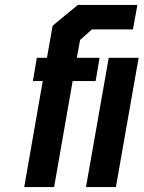

<svg xmlns="http://www.w3.org/2000/svg" viewBox="-20 -757 581 777"><path d="M78 0 153 -429H113L129 -523H170L193 -653L295 -737H536L518 -638H352L304 -595L291 -523H383L367 -429H274L199 0ZM328 0 420 -523H541L449 0Z"/></svg>

Font: Tomorrow Medium
Style: Italic
Weight: 500
Italic angle: -10°
Designer: Tony de Marco, Monica Rizzolli
Foundry: Just in Type
Version: Version 2.002